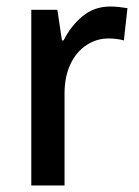

<svg xmlns="http://www.w3.org/2000/svg" viewBox="-20 -569 426 589"><path d="M318 -549Q331 -549 345 -547.5Q359 -546 371 -544L360 -445Q350 -448 337 -449.5Q324 -451 313 -451Q276 -451 245 -430.5Q214 -410 196 -372Q178 -334 178 -282V0H76V-539H156L170 -445H175Q197 -489 233 -519Q269 -549 318 -549Z"/></svg>

Font: Noto Sans Malayalam SemiCondensed Medium
Style: Regular
Weight: 500
Width: 4
Designer: Jelle Bosma - Monotype Design Team
Foundry: Monotype Imaging Inc.
Version: Version 2.104; ttfautohint (v1.8.4.7-5d5b)